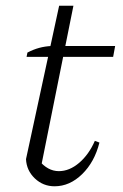

<svg xmlns="http://www.w3.org/2000/svg" viewBox="-20 -644 430 672"><path d="M171 8Q131 8 102 -19.5Q73 -47 71 -87L187 -624H237L122 -52L116 -83Q147 -45 186 -45Q223 -45 257 -74Q291 -103 312 -151L328 -145Q311 -77 267.5 -34.5Q224 8 171 8ZM73 -445 76 -460Q97 -471 117.5 -476.5Q138 -482 160 -483H383L376 -445Z"/></svg>

Font: Piazzolla Thin ExtraLight
Style: Italic
Weight: 250
Italic angle: -11.3°
Version: Version 2.005